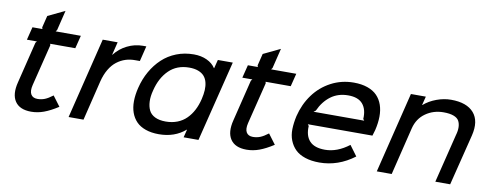

<svg xmlns="http://www.w3.org/2000/svg" viewBox="-66 -1131 3766 1473"><g transform="rotate(10 1817.5 -394.0)"><path d="M367.2 -143.1 425.8 -64.9Q365.2 -25.9 316.4 -8.1Q267.6 9.8 217.8 9.8Q128.4 9.8 92 -44.4Q55.7 -98.6 80.1 -194.8L159.2 -517.1L168.9 -528.8H90.8L116.2 -629.9H193.8L189.9 -642.1L212.9 -734.9L344.2 -797.9L306.2 -642.1L296.9 -629.9H493.2L467.8 -528.8H272L274.9 -517.1L194.8 -193.8Q183.1 -145.5 197.8 -120.4Q212.4 -95.2 249 -95.2Q278.8 -95.2 305.4 -105.7Q332 -116.2 367.2 -143.1Z M1002 -637.2 972.7 -518.1H937Q897 -518.6 861.3 -507.1Q825.7 -495.6 794.2 -471.4Q762.7 -447.3 738.5 -406.5Q714.4 -365.7 700.7 -311L625 0H508.8L663.6 -629.9H779.8L754.9 -528.8H756.8Q796.4 -580.1 854.5 -608.6Q912.6 -637.2 974.6 -637.2Z M1490.7 -313Q1500 -352.1 1501.7 -384.8Q1503.4 -417.5 1496.1 -445.6Q1488.8 -473.6 1471.7 -492.9Q1454.6 -512.2 1425.3 -523.2Q1396 -534.2 1355.5 -534.2Q1259.3 -534.2 1197.8 -473.9Q1136.2 -413.6 1111.8 -313Q1099.1 -265.6 1100.8 -225.8Q1102.5 -186 1116.7 -157Q1130.9 -127.9 1164.1 -111.6Q1197.3 -95.2 1247.6 -95.2Q1297.4 -95.2 1338.4 -111.3Q1379.4 -127.4 1408.9 -157Q1438.5 -186.5 1458.7 -225.6Q1479 -264.6 1490.7 -313ZM1676.8 -629.9 1520.5 0H1404.8L1420.4 -62H1418.5Q1335.4 9.8 1212.4 9.8Q1153.8 9.8 1109.4 -5.9Q1064.9 -21.5 1037.1 -50Q1009.3 -78.6 995.1 -118.4Q981 -158.2 981.4 -207Q981.9 -255.9 995.6 -312Q1013.2 -383.8 1046.9 -443.1Q1080.6 -502.4 1127.7 -546.6Q1174.8 -590.8 1237.5 -615.5Q1300.3 -640.1 1372.6 -640.1Q1429.7 -640.1 1474.4 -619.4Q1519 -598.6 1541.5 -563H1543.5L1560.5 -629.9Z M2045.4 -143.1 2104 -64.9Q2043.5 -25.9 1994.6 -8.1Q1945.8 9.8 1896 9.8Q1806.6 9.8 1770.3 -44.4Q1733.9 -98.6 1758.3 -194.8L1837.4 -517.1L1847.2 -528.8H1769L1794.4 -629.9H1872.1L1868.2 -642.1L1891.1 -734.9L2022.5 -797.9L1984.4 -642.1L1975.1 -629.9H2171.4L2146 -528.8H1950.2L1953.1 -517.1L1873 -193.8Q1861.3 -145.5 1876 -120.4Q1890.6 -95.2 1927.2 -95.2Q1957 -95.2 1983.6 -105.7Q2010.3 -116.2 2045.4 -143.1Z M2352.1 -366.2H2747.1L2737.8 -377.9Q2742.2 -452.6 2706.8 -494.4Q2671.4 -536.1 2593.8 -536.1Q2514.6 -536.1 2458 -493.9Q2401.4 -451.7 2368.2 -377.9ZM2842.8 -310.1Q2841.3 -304.7 2829.1 -264.2H2326.2L2335 -252Q2330.6 -176.3 2368.4 -135.3Q2406.2 -94.2 2488.8 -94.2Q2583.5 -94.2 2675.8 -165L2734.9 -85Q2609.4 9.8 2462.9 9.8Q2399.9 9.8 2352.1 -6.1Q2304.2 -22 2275.1 -50.5Q2246.1 -79.1 2230.2 -119.1Q2214.4 -159.2 2215.6 -207.3Q2216.8 -255.4 2229 -310.1Q2252.4 -405.8 2306.6 -480Q2360.8 -554.2 2442.1 -597.2Q2523.4 -640.1 2619.1 -640.1Q2680.2 -640.1 2726.3 -623.8Q2772.5 -607.4 2800.8 -578.1Q2829.1 -548.8 2843.3 -507.6Q2857.4 -466.3 2856.9 -416.7Q2856.4 -367.2 2842.8 -310.1Z M3580.6 -397.9 3481.4 0H3365.7L3459.5 -379.9Q3469.7 -414.1 3468.8 -442.6Q3467.8 -471.2 3456.5 -491.7Q3445.3 -512.2 3415.3 -523.7Q3385.3 -535.2 3336.4 -535.2Q3257.8 -535.2 3197 -492.4Q3136.2 -449.7 3116.7 -372.1L3025.9 0H2909.7L3064.5 -629.9H3180.7L3163.6 -562H3165.5Q3207 -598.1 3263.9 -619.1Q3320.8 -640.1 3376.5 -640.1Q3499 -640.1 3554 -576.7Q3608.9 -513.2 3580.6 -397.9Z"/></g></svg>

Font: Sinkin Sans 500 Medium Italic
Style: Regular
Weight: 500
Italic angle: -112°
Designer: Keith Bates
Foundry: K-Type
Version: Sinkin Sans (version 1.0)  by Keith Bates   •   © 2014   www